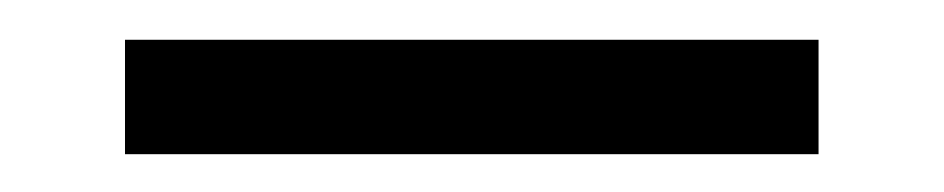

<svg xmlns="http://www.w3.org/2000/svg" viewBox="-20 -651 482 98"><path d="M43.8 -572.3V-630.7H397.8V-572.3Z"/></svg>

Font: Russolo 10pt ExtraLight
Style: Regular
Weight: 200
Designer: Micah Stupak-Hahn
Version: Version 1.000